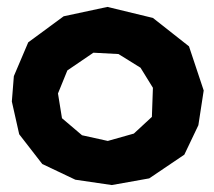

<svg xmlns="http://www.w3.org/2000/svg" viewBox="-20 -529 626 561"><path d="M252.9 -375 326.2 -371.1 390.6 -331.1 426.8 -272.5 423.8 -187.5 371.1 -138.7 294.9 -117.2 219.7 -133.8 161.1 -183.6 149.4 -255.9 176.8 -323.2ZM306.6 11.7 416 -7.8 518.6 -77.1 559.6 -163.1 575.2 -264.6 532.2 -393.6 426.8 -476.6 293.9 -508.8 166 -481.4 62.5 -405.3 20.5 -306.6 14.6 -232.4 36.1 -136.7 103.5 -49.8 200.2 -3.9Z"/></svg>

Font: MaokenAssortedSans-Lite
Style: Lite
Weight: 400
Version: Version 1.400